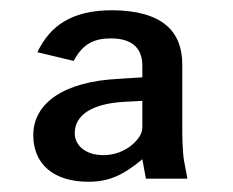

<svg xmlns="http://www.w3.org/2000/svg" viewBox="-20 -752 456 375"><path d="M153 -397C194 -397 222 -411 258 -441L265 -403H346L340 -435C336 -455 336 -491 336 -504V-626C336 -691 297 -731 200 -732C120 -732 78 -702 53 -650L124 -633C142 -668 166 -677 197 -677C230 -677 258 -664 258 -624V-601L212 -598C107 -593 45 -552 45 -488C45 -432 84 -397 153 -397ZM182 -449C148 -449 126 -467 126 -492C126 -527 159 -549 220 -553L258 -555V-504C258 -491 251 -481 239 -470C224 -457 204 -449 182 -449Z"/></svg>

Font: United Sans SemiBold
Style: Regular
Weight: 600
Designer: Pablo Impallari, Rodrigo Fuenzalida (Modified by Dan O. Williams)
Version: Version 1.000;PS 001.000;hotconv 1.0.88;makeotf.lib2.5.64775